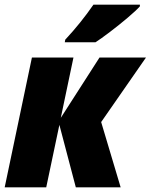

<svg xmlns="http://www.w3.org/2000/svg" viewBox="-23 -798 642 818"><path d="M384 -618Q406 -632 445.5 -662Q485 -692 521.5 -723Q558 -754 573 -771V-778H375Q322 -701 255 -629L253 -618ZM174 0 230 -266 300 0H491L408 -278L599 -553H401L236 -296L290 -553H113L-3 0Z"/></svg>

Font: Noto Sans Display SemiCondensed Black
Style: Italic
Weight: 900
Width: 4
Designer: Monotype Design team
Foundry: Monotype Imaging Inc.
Version: 1.000